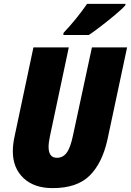

<svg xmlns="http://www.w3.org/2000/svg" viewBox="-20 -958 674 988"><path d="M437 -778Q459 -792 498 -822Q537 -852 574 -883Q611 -914 625 -931L626 -938H428Q375 -861 307 -789L306 -778ZM533 -240 634 -714H453L356 -263Q343 -199 323.5 -172.5Q304 -146 273 -146Q230 -146 230 -202Q230 -224 237 -257L334 -714H152L55 -256Q46 -216 46 -179Q46 -94 100.5 -42Q155 10 251 10Q376 10 441 -54Q506 -118 533 -240Z"/></svg>

Font: Noto Sans Display SemiCondensed Black
Style: Italic
Weight: 900
Width: 4
Designer: Monotype Design team
Foundry: Monotype Imaging Inc.
Version: 1.000